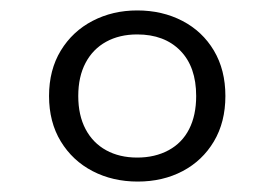

<svg xmlns="http://www.w3.org/2000/svg" viewBox="-20 -752 510 368"><path d="M243 -450Q277 -450 303 -464Q329 -478 342.5 -504.5Q356 -531 356 -568Q356 -624 325.5 -655Q295 -686 243 -686Q209 -686 183.5 -672Q158 -658 144 -631.5Q130 -605 130 -568Q130 -531 144 -504.5Q158 -478 183.5 -464Q209 -450 243 -450ZM244 -404Q196 -404 157.5 -424Q119 -444 96.5 -481Q74 -518 74 -568Q74 -618 96.5 -655Q119 -692 157.5 -712Q196 -732 243 -732Q291 -732 329.5 -712Q368 -692 390 -655Q412 -618 412 -568Q412 -518 390 -481Q368 -444 330 -424Q292 -404 244 -404Z"/></svg>

Font: Roboto Serif 20pt ExtraLight
Style: Italic
Weight: 250
Italic angle: -10°
Version: Version 1.007